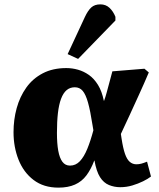

<svg xmlns="http://www.w3.org/2000/svg" viewBox="-20 -844 729 880"><path d="M248 16Q180 16 134 -19Q88 -54 65 -112Q42 -170 42 -238Q42 -296 56.5 -348.5Q71 -401 100.5 -442.5Q130 -484 176 -508Q222 -532 284 -532Q311 -532 337.5 -524.5Q364 -517 387.5 -500.5Q411 -484 429 -455Q447 -426 456 -382H457Q464 -401 469.5 -422Q475 -443 481.5 -466.5Q488 -490 495 -517L642 -529L662 -512Q640 -460 617.5 -411Q595 -362 574.5 -317Q554 -272 534 -230L537 -210Q544 -164 553 -138.5Q562 -113 575 -102Q588 -91 605 -91Q617 -91 628 -94Q639 -97 654 -103L672 -35Q658 -24 635.5 -13Q613 -2 586.5 6Q560 14 531 14Q504 14 479.5 4Q455 -6 438.5 -32Q422 -58 413 -108H412Q397 -68 376 -40Q355 -12 323.5 2Q292 16 248 16ZM301 -85Q327 -85 346 -105Q365 -125 380 -161.5Q395 -198 408 -247L404 -271Q394 -336 383.5 -373.5Q373 -411 359 -427.5Q345 -444 323 -444Q301 -444 285.5 -431Q270 -418 260 -391.5Q250 -365 245.5 -326Q241 -287 241 -235Q241 -186 247 -153Q253 -120 266 -102.5Q279 -85 301 -85ZM338 -574 290 -596 369 -766Q383 -796 398.5 -810Q414 -824 440 -824Q465 -824 482 -808Q499 -792 509 -767V-750Z"/></svg>

Font: Literata ExtraBold
Style: Italic
Weight: 800
Italic angle: -2°
Designer: Latin by Veronika Burian and Jose Scaglione. Greek by Irene Vlachou. Cyrillic by Vera Evstafieva
Foundry: TypeTogether
Version: Version 3.002